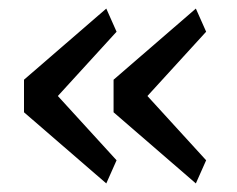

<svg xmlns="http://www.w3.org/2000/svg" viewBox="-20 -508 553 448"><path d="M461 -134 324 -284 461 -434 437 -488 245 -322V-246L437 -80ZM252 -134 115 -284 252 -434 228 -488 36 -322V-246L228 -80Z"/></svg>

Font: LVC Sans
Style: Regular
Weight: 400
Designer: Mike Abbink, Paul van der Laan, Pieter van Rosmalen
Foundry: Bold Monday
Version: Version 3.0